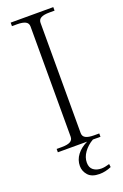

<svg xmlns="http://www.w3.org/2000/svg" viewBox="-167 -749 623 974"><g transform="rotate(-20 145.0 -262.0)"><path d="M172 -647V-52Q172 -34 187 -26Q202 -18 232 -18H260V0H219Q188 18 169 44.5Q150 71 150 100Q150 127 167 140Q184 153 210 153Q228 153 254 145L256 162Q224 176 192 176Q150 176 130.5 154Q111 132 111 104Q111 71 131.5 44Q152 17 188 0H30V-18H58Q88 -18 103 -26Q118 -34 118 -52V-647Q118 -665 103 -673Q88 -681 58 -681H30V-700H260V-681H232Q202 -681 187 -673Q172 -665 172 -647Z"/></g></svg>

Font: Taviraj ExtraLight
Style: Regular
Weight: 200
Designer: Katatrad Team
Foundry: CadsonDemak
Version: Version 1.030